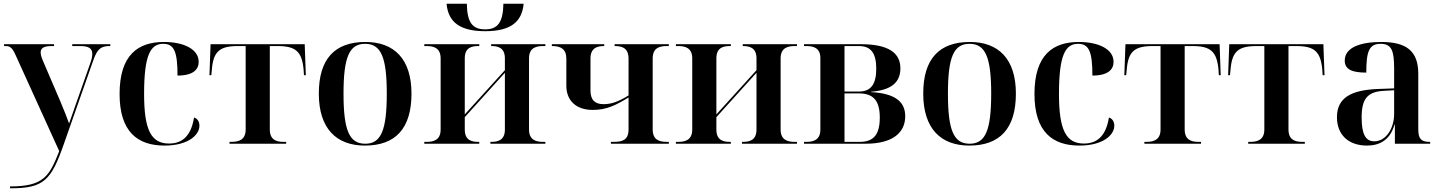

<svg xmlns="http://www.w3.org/2000/svg" viewBox="-20 -774 7758 1034"><path d="M34 230V240H39C216 240 256 196 323 4L482 -448C503 -509 523 -526 569 -526H574V-536H369V-526H411C457 -526 477 -514 477 -484C477 -472 474 -455 467 -436L386 -206C378 -181 365 -147 352 -109C340 -141 327 -177 305 -228L211 -447C203 -466 199 -480 199 -492C199 -517 220 -526 258 -526H271V-536H2V-526H13C35 -526 48 -514 65 -475L299 40C246 173 218 230 34 230Z M866 10C995 10 1054 -48 1054 -97C1054 -119 1043 -136 1025 -141C1008 -36 957 -1 890 -1C794 -1 756 -74 756 -268C756 -477 790 -538 859 -538C919 -538 936 -493 936 -367C1022 -367 1050 -401 1050 -441C1050 -509 970 -548 863 -548C725 -548 624 -480 624 -268C624 -63 722 10 866 10Z M1216 0H1521V-10H1506C1467 -10 1433 -22 1433 -77V-526H1475C1573 -526 1606 -496 1615 -400L1617 -369H1627L1621 -536H1114L1108 -369H1118L1121 -400C1129 -496 1162 -526 1261 -526H1303V-77C1303 -22 1268 -10 1227 -10H1216Z M1945 10C2110 10 2196 -82 2196 -270C2196 -457 2102 -548 1948 -548C1783 -548 1697 -457 1697 -270C1697 -82 1791 10 1945 10ZM1947 0C1861 0 1830 -72 1830 -270C1830 -466 1861 -538 1946 -538C2032 -538 2063 -466 2063 -270C2063 -72 2032 0 1947 0Z M2593 -606C2726 -606 2791 -653 2800 -754H2691C2689 -654 2661 -616 2593 -616C2523 -616 2496 -654 2494 -754H2385C2394 -653 2459 -606 2593 -606ZM2265 0H2561V-10H2555C2521 -10 2483 -18 2483 -76V-143L2699 -382V-76C2699 -18 2660 -10 2627 -10H2621V0H2917V-10H2904C2870 -10 2829 -18 2829 -76V-460C2829 -518 2870 -526 2904 -526H2917V-536H2625V-526H2627C2660 -526 2699 -518 2699 -460V-396L2483 -158V-460C2483 -518 2521 -526 2555 -526H2561V-536H2265V-526H2278C2312 -526 2353 -518 2353 -460V-76C2353 -18 2312 -10 2278 -10H2265Z M3270 0H3582V-10H3570C3530 -10 3495 -21 3495 -77V-459C3495 -515 3530 -526 3570 -526H3582V-536H3290V-526H3293C3332 -526 3365 -514 3365 -458V-260C3311 -227 3274 -213 3230 -213C3184 -213 3160 -236 3160 -286V-459C3160 -516 3197 -526 3232 -526H3234V-536H2952V-526H2955C2998 -526 3030 -511 3030 -458V-312C3030 -234 3081 -182 3172 -182C3249 -182 3299 -209 3365 -249V-77C3365 -18 3329 -10 3285 -10H3270Z M3620 0H3916V-10H3910C3876 -10 3838 -18 3838 -76V-143L4054 -382V-76C4054 -18 4015 -10 3982 -10H3976V0H4272V-10H4259C4225 -10 4184 -18 4184 -76V-460C4184 -518 4225 -526 4259 -526H4272V-536H3980V-526H3982C4015 -526 4054 -518 4054 -460V-396L3838 -158V-460C3838 -518 3876 -526 3910 -526H3916V-536H3620V-526H3633C3667 -526 3708 -518 3708 -460V-76C3708 -18 3667 -10 3633 -10H3620Z M4310 0H4642C4788 0 4855 -60 4855 -148C4855 -228 4798 -271 4671 -278V-280C4778 -288 4829 -329 4829 -406C4829 -491 4762 -536 4616 -536H4310V-526H4323C4357 -526 4398 -518 4398 -462V-76C4398 -18 4357 -10 4323 -10H4310ZM4606 -281H4528V-526H4606C4673 -526 4699 -484 4699 -404C4699 -323 4672 -281 4606 -281ZM4611 -10H4528V-271H4605C4681 -271 4718 -235 4718 -141C4718 -51 4686 -10 4611 -10Z M5200 10C5365 10 5451 -82 5451 -270C5451 -457 5357 -548 5203 -548C5038 -548 4952 -457 4952 -270C4952 -82 5046 10 5200 10ZM5202 0C5116 0 5085 -72 5085 -270C5085 -466 5116 -538 5201 -538C5287 -538 5318 -466 5318 -270C5318 -72 5287 0 5202 0Z M5793 10C5922 10 5981 -48 5981 -97C5981 -119 5970 -136 5952 -141C5935 -36 5884 -1 5817 -1C5721 -1 5683 -74 5683 -268C5683 -477 5717 -538 5786 -538C5846 -538 5863 -493 5863 -367C5949 -367 5977 -401 5977 -441C5977 -509 5897 -548 5790 -548C5652 -548 5551 -480 5551 -268C5551 -63 5649 10 5793 10Z M6143 0H6448V-10H6433C6394 -10 6360 -22 6360 -77V-526H6402C6500 -526 6533 -496 6542 -400L6544 -369H6554L6548 -536H6041L6035 -369H6045L6048 -400C6056 -496 6089 -526 6188 -526H6230V-77C6230 -22 6195 -10 6154 -10H6143Z M6702 0H7007V-10H6992C6953 -10 6919 -22 6919 -77V-526H6961C7059 -526 7092 -496 7101 -400L7103 -369H7113L7107 -536H6600L6594 -369H6604L6607 -400C6615 -496 6648 -526 6747 -526H6789V-77C6789 -22 6754 -10 6713 -10H6702Z M7342 10C7409 10 7466 -19 7490 -103H7492V0H7682V-10H7679C7634 -10 7618 -26 7618 -78V-377C7618 -502 7551 -548 7418 -548C7310 -548 7222 -520 7222 -448C7222 -400 7261 -383 7338 -383C7338 -497 7353 -538 7415 -538C7474 -538 7488 -502 7488 -405V-298L7405 -295C7254 -290 7180 -246 7180 -143C7180 -49 7241 10 7342 10ZM7381 -13C7335 -13 7313 -50 7313 -141C7313 -241 7343 -281 7436 -285L7488 -288V-160C7488 -84 7445 -13 7381 -13Z"/></svg>

Font: Noto Serif Display SemiBold
Style: Regular
Weight: 600
Designer: Monotype Design Team
Foundry: Monotype Imaging Inc.
Version: Version 2.009